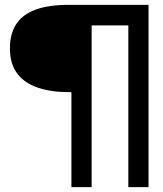

<svg xmlns="http://www.w3.org/2000/svg" viewBox="-20 -695 672 793"><path d="M275 78H358.5V-590H510V78H593.5V-675H263Q181.5 -675 127.8 -655.5Q74 -636 47.5 -596Q21 -556 21 -495.5Q21 -430.5 51.5 -390.8Q82 -351 136.8 -332.8Q191.5 -314.5 263 -314.5H275Z"/></svg>

Font: Anybody SemiExpanded Medium
Style: Regular
Weight: 500
Width: 6
Version: Version 1.113;gftools[0.9.25]